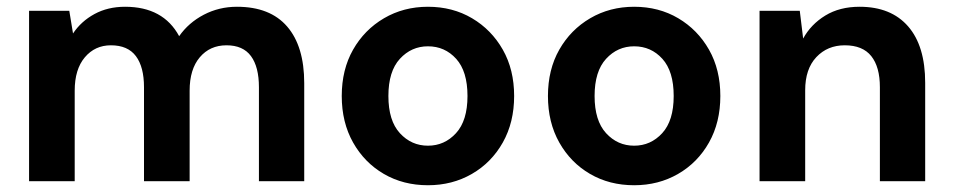

<svg xmlns="http://www.w3.org/2000/svg" viewBox="-20 -536 2818 568"><path d="M66 0V-504H185L196 -437Q220 -473 259.5 -494.5Q299 -516 350 -516Q463 -516 510 -429Q538 -469 583 -492.5Q628 -516 681 -516Q779 -516 829.5 -457.5Q880 -399 880 -290V0H746V-278Q746 -338 722.5 -370Q699 -402 650 -402Q601 -402 571 -366.5Q541 -331 541 -268V0H406V-278Q406 -338 382 -370Q358 -402 308 -402Q261 -402 231 -366.5Q201 -331 201 -268V0Z M1246 12Q1173 12 1115.5 -21.5Q1058 -55 1024.5 -114.5Q991 -174 991 -252Q991 -330 1024.5 -389Q1058 -448 1116 -482Q1174 -516 1246 -516Q1319 -516 1376.5 -482Q1434 -448 1467.5 -389Q1501 -330 1501 -252Q1501 -174 1467.5 -114.5Q1434 -55 1376 -21.5Q1318 12 1246 12ZM1246 -105Q1295 -105 1329 -142Q1363 -179 1363 -252Q1363 -325 1329.5 -362Q1296 -399 1246 -399Q1197 -399 1163 -362Q1129 -325 1129 -252Q1129 -179 1163 -142Q1197 -105 1246 -105Z M1856 12Q1783 12 1725.5 -21.5Q1668 -55 1634.5 -114.5Q1601 -174 1601 -252Q1601 -330 1634.5 -389Q1668 -448 1726 -482Q1784 -516 1856 -516Q1929 -516 1986.5 -482Q2044 -448 2077.5 -389Q2111 -330 2111 -252Q2111 -174 2077.5 -114.5Q2044 -55 1986 -21.5Q1928 12 1856 12ZM1856 -105Q1905 -105 1939 -142Q1973 -179 1973 -252Q1973 -325 1939.5 -362Q1906 -399 1856 -399Q1807 -399 1773 -362Q1739 -325 1739 -252Q1739 -179 1773 -142Q1807 -105 1856 -105Z M2227 0V-504H2346L2356 -422Q2379 -464 2421.5 -490Q2464 -516 2523 -516Q2616 -516 2666.5 -458Q2717 -400 2717 -291V0H2583V-278Q2583 -338 2557.5 -370Q2532 -402 2479 -402Q2428 -402 2395 -367Q2362 -332 2362 -269V0Z"/></svg>

Font: DM Sans
Style: Bold
Weight: 700
Designer: Colophon Foundry, Jonny Pinhorn
Foundry: Colophon Foundry
Version: Version 4.004; ttfautohint (v1.8.4.7-5d5b)